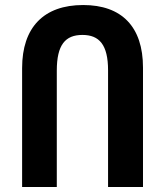

<svg xmlns="http://www.w3.org/2000/svg" viewBox="-20 -744 656 764"><path d="M68 0H206V-463C206 -566 240 -605 308 -605C375 -605 410 -566 410 -464V0H549V-475C549 -638 464 -724 311 -724C154 -724 68 -635 68 -473Z"/></svg>

Font: Noto Sans Armenian Condensed
Style: Bold
Weight: 700
Width: 3
Designer: Monotype Design Team
Foundry: Monotype Imaging Inc.
Version: Version 2.008